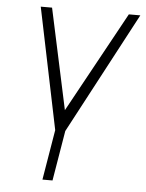

<svg xmlns="http://www.w3.org/2000/svg" viewBox="-53 -588 633 835"><g transform="rotate(5 263.0 -170.5)"><path d="M90.9 -545.5H140.3L234.7 -106.2L475.5 -545.5H525.6L244.3 -16L207.7 203.1H163.7L200.3 -16Z"/></g></svg>

Font: Inter UI Extra Light
Style: Italic
Weight: 200
Italic angle: -9.39999°
Designer: Rasmus Andersson
Foundry: rsms
Version: 3.2;8d6f07862